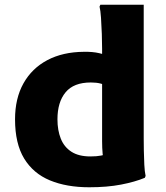

<svg xmlns="http://www.w3.org/2000/svg" viewBox="-20 -780 704 812"><path d="M357.2 12Q261.6 12 191.1 -17.2Q120.5 -46.5 82 -109.8Q43.6 -173.1 43.6 -275.4Q43.6 -363.7 79.2 -427.4Q114.9 -491.1 180.2 -525.7Q245.6 -560.2 334.4 -560.9Q372.2 -561.6 399.3 -555.2Q426.5 -548.8 436.5 -545L435.3 -417.4Q421.5 -422.4 404.7 -426.8Q387.9 -431.2 364.2 -431.2Q291.7 -431.2 257.4 -389.7Q223 -348.2 223 -275.4Q223 -228.9 237.1 -193.6Q251.2 -158.2 282 -138.3Q312.7 -118.4 362.4 -118.4Q389.7 -118.4 407.7 -122.1Q425.7 -125.8 438.6 -130.9L426.8 -87.5Q416.5 -105.2 414.1 -129.4Q411.8 -153.6 411.8 -182.8V-574.7Q411.8 -601 410.6 -636.5Q409.4 -672 407.2 -704.4Q405 -736.8 401 -752L404.4 -760H587.8V-194.4Q587.8 -174.4 588.3 -143.8Q588.8 -113.2 590.3 -83.6Q591.8 -54 595.8 -36L592.4 -28Q550.4 -10.6 491.8 0.7Q433.1 12 357.2 12Z"/></svg>

Font: Kufam
Style: Regular
Weight: 400
Designer: Wael Morcos, Artur Schmal
Foundry: Original Type
Version: Version 1.301; ttfautohint (v1.8.3)